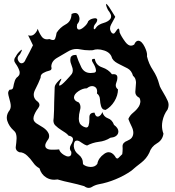

<svg xmlns="http://www.w3.org/2000/svg" viewBox="-20 -916 883 967"><path d="M403.8 21.5Q370.6 11.7 336.9 4.4Q303.2 -2.4 270 -12.2Q261.7 -10.7 253.4 -10.7Q231 -10.7 212.9 -22Q188 -37.1 178.7 -68.4Q159.7 -78.1 146.5 -97.7Q132.8 -117.2 117.7 -131.3Q109.4 -139.6 99.1 -144.5Q89.4 -149.4 77.1 -149.4Q59.1 -156.7 59.1 -173.3Q59.1 -175.3 59.6 -177.7Q62.5 -197.8 63.5 -218.3Q63.5 -218.3 63.5 -221.7Q63.5 -231.4 61 -240.2Q58.6 -250.5 48.8 -258.8Q25.4 -279.8 16.6 -307.6Q14.2 -315.4 14.2 -323.7Q14.2 -343.3 29.3 -362.3Q34.2 -371.1 34.2 -380.9Q34.2 -390.6 31.7 -400.9Q27.3 -419.4 22.5 -436.5Q21 -441.9 21 -446.8Q21 -457 28.8 -464.4Q30.3 -464.4 31.7 -464.4Q44.9 -464.4 46.9 -477.5Q49.3 -492.7 54.2 -507.8Q56.2 -514.6 60.1 -520Q63.5 -525.9 69.3 -529.3Q77.6 -536.6 78.6 -544.4Q79.1 -547.4 79.1 -550.3Q79.1 -555.2 77.6 -559.6Q71.8 -577.6 58.6 -595.7Q51.8 -604.5 51.8 -612.8Q51.8 -622.1 59.6 -631.3Q66.9 -647 83 -661.1Q87.9 -665.5 89.4 -665.5Q90.3 -665.5 90.3 -664.1Q90.3 -660.2 80.6 -642.6Q68.8 -632.3 68.8 -621.6Q68.8 -616.2 71.8 -610.8Q78.6 -597.2 88.4 -597.2Q90.8 -597.2 93.3 -598.1Q97.7 -599.1 101.6 -603.5Q106 -607.9 108.9 -616.2Q119.1 -633.8 127.9 -651.9Q136.7 -670.4 146 -688Q140.1 -700.7 133.8 -713.4Q127.9 -726.1 121.6 -738.3Q127.9 -736.3 133.3 -736.3Q144 -736.3 152.3 -743.7Q164.6 -754.4 169.9 -771Q177.2 -750 189.9 -731.9Q199.7 -717.8 217.3 -717.8Q223.1 -717.8 229.5 -719.2Q240.2 -714.4 246.6 -714.4Q254.9 -714.4 257.8 -721.7Q262.7 -734.4 265.1 -751Q282.2 -777.8 310.5 -793Q339.4 -808.1 340.3 -845.7Q350.6 -850.6 358.4 -850.6Q371.6 -850.6 377.4 -835.9Q380.4 -828.1 380.4 -821.3Q380.4 -806.6 368.7 -793.9Q367.2 -786.6 367.2 -781.7Q367.2 -779.3 367.7 -777.3Q368.7 -771.5 371.6 -769.5Q374.5 -767.1 378.4 -767.1Q387.2 -767.1 400.9 -778.3Q419.9 -793.9 424.3 -809.1Q433.1 -819.3 449.2 -822.8Q454.6 -824.2 458.5 -824.2Q466.3 -824.2 469.2 -818.8Q469.7 -817.4 469.7 -815.9Q469.7 -813.5 468.8 -810.1Q467.3 -804.7 460.4 -795.9Q452.1 -786.6 452.1 -775.9Q452.1 -774.4 452.1 -772.9Q452.6 -768.6 455.1 -768.6Q459 -768.6 467.8 -782.2Q479.5 -793.9 501.5 -800.3Q523.4 -806.6 533.7 -818.4Q539.6 -824.7 539.6 -834Q539.6 -843.3 530.8 -856.4Q521.5 -866.2 515.1 -887.2Q514.2 -892.1 514.2 -894.5Q513.7 -896.5 515.1 -896.5Q518.1 -896 528.8 -881.8Q537.1 -869.6 544.9 -856.4Q552.2 -843.8 560.5 -831.1Q550.8 -813 539.6 -792.5Q534.2 -782.7 534.2 -773.4Q534.2 -762.7 541.5 -752Q546.4 -746.6 550.8 -746.6Q556.2 -746.6 561 -754.4Q570.3 -769.5 575.7 -772Q576.2 -772 576.7 -772Q578.6 -772 580.1 -768.6Q581.5 -764.6 582.5 -752.9Q590.3 -732.9 611.3 -704.6Q625.5 -686 639.6 -686Q647.5 -686 655.8 -691.4Q660.2 -702.1 665.5 -706.5Q670.9 -710.9 676.8 -710.9Q693.8 -710 708.5 -680.2Q720.7 -655.3 720.7 -639.2Q720.7 -635.3 720.2 -632.3Q729 -594.7 750.5 -562.5Q772 -529.8 781.7 -492.2Q784.2 -481 790.5 -470.2Q796.4 -459 803.2 -448.2Q815.4 -428.2 824.7 -407.7Q829.1 -397.9 829.1 -387.7Q829.1 -376.5 824.2 -364.7Q804.7 -338.9 798.3 -306.2Q795.9 -293.9 795.9 -282.7Q795.9 -262.2 803.2 -242.7Q798.8 -210.4 770 -193.8Q741.7 -177.2 731.9 -146.5Q717.8 -117.2 691.4 -96.7Q665 -76.7 641.1 -55.7Q604.5 -30.3 562.5 -13.2Q520.5 4.4 476.6 12.2Q457.5 16.1 441.4 26.4Q434.6 30.3 427.2 30.3Q426.8 30.3 426.3 30.3Q416 30.3 403.8 21.5ZM470.2 -90.8Q475.1 -120.1 504.9 -141.1Q516.6 -149.4 527.3 -149.4Q544.4 -149.4 559.1 -129.4Q564.5 -117.7 570.8 -117.7Q574.2 -117.7 577.1 -121.1Q583.5 -127.4 595.7 -139.6Q597.7 -152.8 597.7 -167Q597.7 -171.4 597.2 -179.7Q597.2 -198.2 622.1 -207.5Q636.2 -213.4 643.1 -221.7Q649.9 -230.5 650.9 -240.2Q651.4 -243.7 651.4 -247.1Q651.4 -262.2 643.1 -278.8Q632.8 -299.8 626.5 -316.9Q633.8 -335 651.4 -349.1Q669.4 -363.8 679.7 -380.4Q685.1 -389.6 686.5 -399.9Q687 -402.3 687 -404.8Q687 -413.6 682.6 -422.9Q661.6 -433.6 661.6 -451.2Q661.6 -452.6 661.6 -454.1Q663.6 -473.6 664.6 -494.1Q665 -497.1 665 -499.5Q665 -507.3 662.6 -515.1Q660.2 -525.4 649.9 -534.2Q642.6 -561 622.1 -571.8Q601.6 -582 581.5 -592.3Q570.3 -597.7 560.5 -604.5Q550.8 -611.3 544.4 -622.6Q537.6 -650.9 504.9 -661.6Q487.3 -667.5 471.7 -667.5Q458.5 -667.5 446.8 -663.1Q438.5 -662.6 430.2 -662.6Q406.7 -662.6 382.8 -667.5Q374 -669.4 365.7 -669.4Q342.8 -669.4 320.8 -655.8Q298.3 -642.1 269 -625.5Q239.3 -608.9 238.3 -581.1Q239.7 -576.2 239.7 -572.8Q239.7 -562.5 228 -560.1Q211.4 -556.2 197.8 -548.3Q191.9 -544.9 188 -539.6Q184.6 -534.7 184.6 -526.9Q184.6 -525.9 184.6 -524.9Q174.8 -499 157.2 -464.8Q149.9 -450.7 149.9 -438.5Q149.9 -421.4 164.1 -408.7Q178.7 -398.9 178.7 -387.7Q178.7 -379.9 172.4 -371.6Q156.2 -350.6 149.9 -329.6Q148.4 -324.7 148.4 -319.8Q148.4 -315.9 149.4 -312Q151.9 -303.2 163.1 -294.9Q178.2 -286.1 197.8 -273.4Q216.8 -260.7 224.6 -244.1Q227.5 -237.8 227.5 -231Q227.5 -228.5 227.1 -225.6Q225.6 -215.8 216.3 -205.1Q209.5 -194.3 208 -186.5Q208 -184.6 208 -182.6Q208 -177.2 210 -173.8Q217.3 -162.1 240.2 -162.1Q244.6 -162.1 249 -162.1Q265.6 -162.1 277.8 -163.6Q281.7 -148.4 301.8 -135.7Q314.5 -127.9 323.7 -127.9Q329.1 -127.9 333 -130.4Q336.9 -132.8 338.4 -137.7Q339.4 -140.6 339.4 -145Q339.4 -147.9 338.9 -151.9Q332 -160.6 332 -169.9Q332 -177.7 336.9 -186Q347.7 -202.6 347.7 -215.3Q347.7 -221.2 342.3 -226.1Q337.4 -230.5 325.2 -232.9Q318.4 -241.7 308.6 -248Q299.3 -254.4 289.6 -260.3Q271.5 -271.5 258.3 -284.7Q249 -293.9 249 -309.6Q249 -315.9 250.5 -323.7Q252.9 -361.8 252.9 -399.9Q253.4 -438 255.4 -476.1Q255.4 -476.1 255.4 -476.6Q255.4 -489.7 276.9 -510.7Q285.6 -519.5 288.1 -519.5Q289.1 -519.5 289.1 -518.6Q289.1 -515.1 281.2 -500.5Q277.8 -491.2 277.8 -487.8Q277.8 -484.9 280.3 -484.9Q280.3 -484.9 280.8 -484.9Q289.6 -486.3 312.5 -510.7Q335.4 -535.2 341.8 -543.9Q346.7 -551.8 346.7 -561.5Q346.7 -571.8 341.3 -584.5Q334 -601.6 334 -614.7Q334 -620.1 335.4 -625Q336.9 -631.8 343.8 -635.7Q350.1 -639.6 364.3 -639.6Q373 -611.3 389.6 -577.1Q404.3 -548.3 436.5 -548.3Q441.9 -548.3 448.2 -549.3Q457 -549.3 460.4 -552.7Q463.4 -555.2 463.4 -559.6Q463.4 -559.6 463.4 -561Q462.9 -576.2 448.7 -599.1Q442.9 -607.9 442.9 -612.8Q442.9 -619.6 453.1 -619.6Q453.1 -619.6 457.5 -619.6Q462.9 -587.4 494.6 -576.7Q526.4 -565.9 543.9 -542Q547.9 -542.5 550.8 -542.5Q558.6 -542.5 563 -540.5Q568.8 -537.6 570.3 -532.2Q571.3 -528.3 571.3 -523.9Q571.3 -513.2 565.4 -498.5Q563 -492.2 563 -486.3Q563 -474.1 574.2 -465.8Q574.2 -435.5 556.2 -405.8Q538.1 -376.5 511.7 -362.3Q501.5 -362.8 496.1 -368.2Q491.2 -373.5 488.8 -381.8Q484.4 -396.5 483.4 -415.5Q482.4 -435.1 468.3 -445.3Q469.2 -450.7 469.2 -455.1Q469.2 -473.6 455.1 -480Q449.7 -482.4 443.8 -482.4Q431.2 -482.4 417.5 -471.2Q417.5 -471.2 416 -471.2Q397 -471.2 375.5 -457Q353 -441.9 352.5 -425.3Q352.5 -418 357.9 -411.1Q363.8 -404.8 377 -399.9Q385.3 -389.6 385.3 -376Q385.3 -368.7 382.8 -360.8Q377 -339.4 377 -319.3Q377 -317.9 377 -316.4Q377 -305.2 381.8 -294.9Q387.2 -285.2 401.4 -277.8Q410.2 -273.9 415 -273.9Q417 -273.9 418.5 -274.4Q423.8 -276.4 425.8 -282.7Q430.2 -295.4 430.2 -315.4Q430.2 -319.3 430.2 -323.2Q430.2 -323.2 430.2 -325.7Q430.2 -348.6 455.1 -348.6Q455.6 -348.6 456.1 -348.6Q460.9 -328.6 471.7 -328.6Q473.6 -328.6 475.6 -329.1Q488.8 -333.5 495.6 -351.6Q502 -328.1 523.4 -320.3Q544.9 -313 554.2 -287.1Q576.2 -271 576.2 -253.9Q576.2 -250 575.2 -246.1Q568.4 -225.1 536.1 -222.2Q509.3 -205.1 477.5 -201.7Q446.3 -197.8 418.5 -183.1Q405.3 -186.5 388.7 -198.7Q376.5 -208 367.7 -208Q364.7 -208 361.8 -207Q356.9 -205.6 354.5 -198.7Q351.6 -192.4 351.6 -179.2Q354 -153.3 376.5 -136.7Q397.9 -120.1 397.9 -91.8Q397.9 -91.8 397.9 -89.4Q410.6 -76.7 435.1 -75.2Q435.1 -75.2 437.5 -75.2Q459.5 -75.2 470.2 -90.8Z"/></svg>

Font: Brazier Flame
Style: Regular
Weight: 400
Designer: Walter E Stewart
Version: 0.1